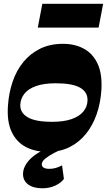

<svg xmlns="http://www.w3.org/2000/svg" viewBox="-20 -804 590 1034"><path d="M238 14Q169.5 14 118.9 -12.6Q68.3 -39.3 42.5 -94.4Q16.8 -149.5 22.8 -234.5Q27.3 -303.2 47.9 -363.9Q68.5 -424.5 105.8 -470.1Q143 -515.7 196.3 -541.9Q249.5 -568 319.3 -568Q382.3 -568 430.7 -542.2Q479.2 -516.5 505.2 -461.7Q531.2 -407 526 -319Q521.5 -249.3 500.4 -188.6Q479.3 -128 442.3 -82.4Q405.3 -36.8 354 -11.4Q302.8 14 238 14ZM260.7 -148Q324.5 -148 366.3 -162.9Q408 -177.7 429.3 -203.9Q450.5 -230 451.3 -263.5Q452.8 -308 411.3 -331.8Q369.8 -355.5 280 -355.5Q215.8 -355.5 174 -340.5Q132.2 -325.5 111.6 -299.5Q91 -273.5 89.2 -240.2Q87.7 -196.7 129.4 -172.4Q171 -148 260.7 -148ZM208.3 210Q159.5 210 131.8 189.5Q104 169 104 133.5Q104 92.5 141.5 53.6Q179 14.8 266.5 -20L311.5 0Q267.2 20.5 244.2 35.5Q221.2 50.5 213.1 61Q205 71.5 205 81Q205 92.8 215.5 99Q226 105.3 245.7 105.3Q263.5 105.3 280.5 100.5Q297.5 95.8 314.2 86.5L324.2 159.3Q309.2 180.8 277.7 195.4Q246.2 210 208.3 210ZM183.5 -655.3 208 -783.7H535.5L511 -655.3Z"/></svg>

Font: Savate ExtraLight
Style: Italic
Weight: 200
Italic angle: -11°
Designer: Max Esnée
Foundry: Plomb Type
Version: Version 2.000